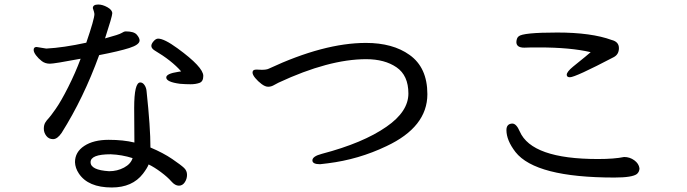

<svg xmlns="http://www.w3.org/2000/svg" viewBox="-20 -795 3040 850"><path d="M463 -37Q499 -37 529 -53Q559 -69 567 -95Q520 -110 470 -112Q381 -112 381 -77Q381 -42 463 -37ZM475 35Q370 35 329 -27Q313 -51 312 -77Q312 -122 353 -149Q394 -176 461 -176Q526 -176 575 -164L574 -317Q574 -430 601 -430Q612 -430 620 -418Q628 -406 629 -390Q646 -231 646 -142Q703 -118 742.5 -91Q782 -64 795 -51.5Q808 -39 808 -21Q808 -3 798 12Q788 27 772 27Q755 27 738.5 8Q722 -11 692.5 -33Q663 -55 638 -67Q632 -51 613 -26Q566 35 475 35ZM777 -424Q716 -432 716 -452Q716 -469 769 -477L782 -479Q740 -527 664 -572Q650 -581 650 -592Q650 -601 660 -612.5Q670 -624 680 -624Q707 -624 766 -581Q880 -498 880 -459Q880 -434 863 -428Q846 -422 824 -422Q802 -422 777 -424ZM337 -535Q220 -513 201 -513Q180 -513 165 -524.5Q150 -536 139.5 -550Q129 -564 129 -574Q129 -587 142 -587L185 -580Q261 -584 362 -606Q398 -711 398 -733Q398 -739 391 -759Q391 -775 415 -775Q434 -775 455.5 -763Q477 -751 477 -736Q477 -723 445 -625Q508 -642 518.5 -649Q529 -656 537 -656Q573 -656 585.5 -641.5Q598 -627 598 -616Q598 -597 552.5 -582.5Q507 -568 419 -551Q350 -361 253 -207Q234 -179 215 -179Q196 -179 185 -193.5Q174 -208 174 -225Q174 -242 180.5 -252.5Q187 -263 194.5 -270.5Q202 -278 226 -312Q250 -346 282 -409.5Q314 -473 337 -535Z M1397 -68Q1363 -68 1363 -85Q1363 -103 1405 -114Q1588 -162 1691 -234Q1788 -301 1788 -381Q1788 -461 1735.5 -497Q1683 -533 1601 -533Q1436 -533 1213 -429Q1200 -422 1189.5 -416.5Q1179 -411 1167 -411Q1154 -411 1138 -423Q1122 -435 1110 -449.5Q1098 -464 1098 -474Q1098 -487 1115 -487L1139 -486Q1160 -486 1170 -491Q1414 -605 1600 -605Q1719 -605 1793 -552Q1872 -496 1872 -378Q1872 -233 1691 -148Q1568 -89 1431 -72Q1402 -68 1397 -68Z M2700 -9Q2351 -9 2262 -122Q2222 -174 2222 -219Q2222 -247 2248 -248Q2266 -248 2281 -213Q2334 -91 2627 -91Q2700 -91 2743 -100Q2768 -100 2788 -85.5Q2808 -71 2811 -50Q2811 -35 2800 -25Q2780 -9 2700 -9ZM2503 -453Q2489 -453 2489 -464Q2489 -477 2517 -500Q2584 -554 2595 -564Q2506 -585 2366 -585Q2319 -585 2301 -584Q2266 -584 2266 -609Q2267 -627 2276 -634Q2294 -651 2447 -651Q2598 -651 2688 -618Q2720 -610 2720 -582Q2720 -554 2697 -542Q2527 -453 2503 -453Z"/></svg>

Font: LXGW WenKai Lite
Style: Bold
Weight: 700
Designer: LXGW / Fontworks Inc.
Foundry: LXGW / Fontworks Inc.
Version: Version 1.330;April 28, 2024